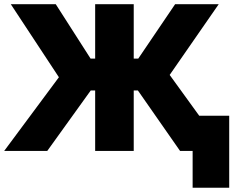

<svg xmlns="http://www.w3.org/2000/svg" viewBox="-21 -720 1136 916"><path d="M898 175.5V0H851.5V-168H1072.5V175.5ZM838 0 585.5 -362 814.5 -700H1022.5L788.5 -362.5L1051 0ZM-1 0 260 -351.5 30.5 -700H245L463 -359.5L204.5 0ZM433 0V-288.5H313.5V-440.5H433V-700H617V-440.5H737V-288.5H617V0Z"/></svg>

Font: Geologica Cursive ExtraBold
Style: Regular
Weight: 800
Designer: Sindre Bremnes, Frode Helland
Foundry: Monokrom Skriftforlag AS
Version: Version 1.010;gftools[0.9.28]